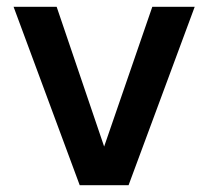

<svg xmlns="http://www.w3.org/2000/svg" viewBox="-20 -546 613 566"><path d="M215 0 20 -526H147L287 -114L429 -526H554L359 0Z"/></svg>

Font: DM Sans 9pt SemiBold
Style: Regular
Weight: 600
Version: Version 4.004;gftools[0.9.30]